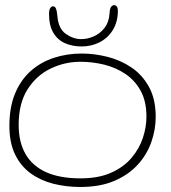

<svg xmlns="http://www.w3.org/2000/svg" viewBox="-20 -703 666 746"><path d="M291.5 23.5Q237 23.5 187.5 11Q138 -1.5 99.5 -29.2Q61 -57 38.8 -102.5Q16.5 -148 16.5 -214Q16.5 -286.5 38.5 -339.5Q60.5 -392.5 99.2 -427Q138 -461.5 189 -478.2Q240 -495 297.5 -495Q346 -495 396.5 -482.5Q447 -470 489.8 -441.5Q532.5 -413 558.8 -365.5Q585 -318 585 -248.5Q585 -200 568.2 -151.8Q551.5 -103.5 516 -64Q480.5 -24.5 425 -0.5Q369.5 23.5 291.5 23.5ZM292.5 -10Q363 -10 412 -32Q461 -54 491.2 -89.8Q521.5 -125.5 535.2 -167.5Q549 -209.5 549 -250Q549 -309 526.8 -349.8Q504.5 -390.5 467.5 -415.5Q430.5 -440.5 385 -451.8Q339.5 -463 292.5 -463Q231.5 -463 176.5 -436.5Q121.5 -410 87 -355.8Q52.5 -301.5 52.5 -217.5Q52.5 -151 79.2 -104.5Q106 -58 159.2 -34Q212.5 -10 292.5 -10ZM297 -522.5Q260.5 -522.5 231.8 -535.5Q203 -548.5 186.8 -576.5Q170.5 -604.5 170.5 -649Q170.5 -664.5 175.2 -671.5Q180 -678.5 186.5 -678.5Q193.5 -678.5 197.2 -670.2Q201 -662 203 -640Q207 -591.5 236 -571.2Q265 -551 295.5 -551Q320.5 -551 345 -562Q369.5 -573 386.5 -595Q403.5 -617 405.5 -650Q406.5 -669 411.5 -676Q416.5 -683 424 -683Q429.5 -683 433.8 -677.5Q438 -672 438 -662.5Q438 -618.5 418.8 -587Q399.5 -555.5 367.5 -539Q335.5 -522.5 297 -522.5Z"/></svg>

Font: Gluten Thin
Style: Regular
Weight: 100
Designer: Tyler Finck
Foundry: Etcetera Type Company
Version: Version 1.300